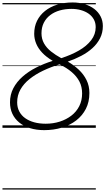

<svg xmlns="http://www.w3.org/2000/svg" viewBox="-20 -1035 853 1555"><path d="M338 19Q275 19 223.5 3Q172 -13 135.5 -43Q99 -73 80 -114Q61 -155 61 -206Q61 -269 88 -320.5Q115 -372 162.5 -414Q210 -456 273 -488Q336 -520 407 -542Q355 -573 322 -608Q289 -643 273 -682Q257 -721 257 -761Q257 -820 280 -866.5Q303 -913 345 -946.5Q387 -980 443.5 -997.5Q500 -1015 568 -1015Q620 -1015 665 -1001.5Q710 -988 743 -963Q776 -938 794.5 -902.5Q813 -867 813 -824Q813 -770 790.5 -725.5Q768 -681 729 -645.5Q690 -610 638.5 -583Q587 -556 529 -536Q578 -508 617.5 -471Q657 -434 680.5 -387Q704 -340 704 -282Q704 -209 675.5 -153.5Q647 -98 597 -59.5Q547 -21 480.5 -1Q414 19 338 19ZM350 -33Q411 -33 464 -50Q517 -67 558 -98.5Q599 -130 622 -175.5Q645 -221 645 -278Q645 -333 623 -375Q601 -417 560.5 -451.5Q520 -486 462 -514Q391 -492 329 -462.5Q267 -433 219.5 -395Q172 -357 145.5 -310Q119 -263 119 -206Q119 -165 136 -132.5Q153 -100 184 -78Q215 -56 257 -44.5Q299 -33 350 -33ZM476 -564Q557 -590 619.5 -626Q682 -662 718.5 -709.5Q755 -757 755 -815Q755 -851 739.5 -878.5Q724 -906 697.5 -924.5Q671 -943 635.5 -953Q600 -963 559 -963Q508 -963 464 -950.5Q420 -938 386.5 -912.5Q353 -887 334.5 -850Q316 -813 316 -765Q316 -720 336.5 -683.5Q357 -647 393.5 -618Q430 -589 476 -564ZM0 490H756V500H0ZM0 -20H756V0H0ZM0 -505H756V-500H0ZM0 -1010H756V-1000H0Z"/></svg>

Font: Playwrite RO Guides
Style: Regular
Weight: 400
Designer: Veronika Burian, José Scaglione
Foundry: TypeTogether
Version: Version 1.003